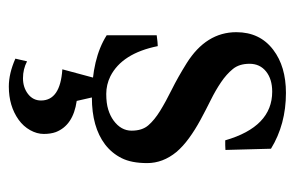

<svg xmlns="http://www.w3.org/2000/svg" viewBox="-142 -350 700 457"><g transform="rotate(90 208.5 -122.0)"><path d="M64.5 -144.5Q83 -147 90.3 -147Q107.4 -62 162.1 -34.2Q182.1 -24.4 204.1 -24.4Q226.1 -24.4 241.2 -29.1Q256.3 -33.7 267.6 -42Q291.5 -59.6 291.5 -84.7Q291.5 -109.9 278.8 -124.5Q266.1 -139.2 244.4 -152.6Q222.7 -166 193.6 -180.4Q164.6 -194.8 130.9 -215.8Q57.1 -262.2 57.1 -334Q57.1 -390.1 99.1 -421.9Q138.7 -452.1 201.7 -452.1Q276.4 -452.1 334.5 -416.5L337.4 -308.1Q332 -307.6 326.2 -307.6H314.5Q282.2 -419.4 198.7 -419.4Q168.9 -419.4 150.6 -404.8Q132.3 -390.1 132.3 -365.5Q132.3 -340.8 144.8 -325.7Q157.2 -310.5 176.3 -297.6Q195.3 -284.7 218.5 -273.2Q241.7 -261.7 265.6 -248.8Q289.6 -235.8 309.3 -221.4Q329.1 -207 342.3 -191.4Q368.7 -159.2 368.7 -121.8Q368.7 -84.5 356.9 -61Q345.2 -37.6 324.2 -21.5Q282.7 9.8 212.9 9.8Q120.1 9.8 64.5 -25.4ZM219.7 130.9Q219.7 85 145.5 80.1L168.5 -5.4H209L220.7 45.9Q278.8 54.2 294.9 95.7Q299.3 107.9 299.3 124.3Q299.3 140.6 290.3 156.7Q281.2 172.9 265.6 184.1Q232.9 207.5 186.5 207.5Q155.3 207.5 120.1 191.9L126.5 164.1Q145 173.8 166.7 173.8Q188.5 173.8 204.1 161.9Q219.7 149.9 219.7 130.9Z"/></g></svg>

Font: RadleyRegular
Style: Regular
Weight: 400
Designer: vernon adams
Foundry: vernon adams
Version: Version 1.000;PS 001.001;hotconv 1.0.56